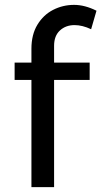

<svg xmlns="http://www.w3.org/2000/svg" viewBox="-20 -768 416 788"><path d="M202 -580V-511H348V-440H202V0H109V-440H40V-511H109V-568Q109 -626 133.5 -666.5Q158 -707 198 -727.5Q238 -748 284 -748Q328 -748 376 -724L354 -648Q318 -665 286 -665Q250 -665 226 -643Q202 -621 202 -580Z"/></svg>

Font: Montserrat arm2
Style: Regular
Weight: 400
Designer: Julieta Ulanovsky
Foundry: Julieta Ulanovsky
Version: Version 6.000